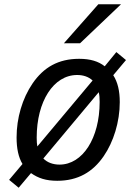

<svg xmlns="http://www.w3.org/2000/svg" viewBox="-20 -837 642 904"><path d="M280.8 -633.3H356.9L549.8 -816.9H442.9ZM67.9 46.9 126 -22C159.7 2 196.8 14.2 249.5 14.2C347.2 14.2 417 -27.3 467.8 -101.1C514.6 -168.9 543.9 -263.2 543.9 -356C543.9 -409.2 534.2 -450.2 513.2 -482.9L573.2 -554.2L527.8 -591.8L473.1 -524.9C443.4 -548.3 405.3 -560.1 352.5 -560.1C254.9 -560.1 185.5 -520 133.8 -444.8C84.5 -373 58.1 -280.3 58.1 -189.9C58.1 -137.7 66.9 -96.2 85.9 -64.9L22.9 9.8ZM155.8 -147.5C153.8 -159.2 152.8 -170.4 152.8 -189.5C152.8 -359.4 231.9 -483.9 343.3 -483.9C371.1 -483.9 396.5 -476.1 416 -458ZM260.3 -62C229.5 -62 202.6 -71.8 184.1 -90.8L444.8 -402.8C448.2 -389.6 449.2 -375.5 449.2 -356.9C449.2 -186.5 369.1 -62 260.3 -62Z"/></svg>

Font: Hack
Style: Oblique
Weight: 400
Italic angle: -12°
Monospace: yes
Designer: Christopher Simpkins
Foundry: Christopher Simpkins
Version: Version 2.010